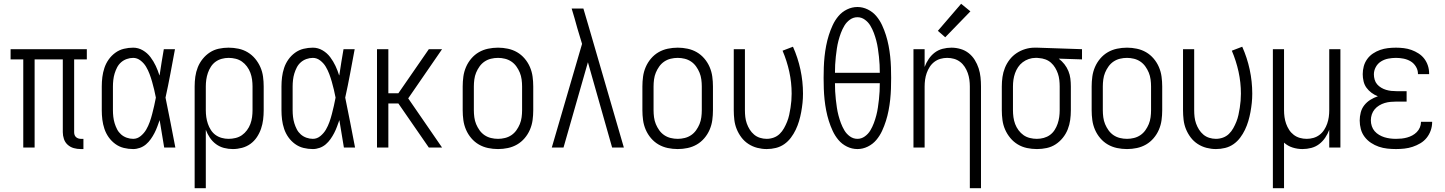

<svg xmlns="http://www.w3.org/2000/svg" viewBox="-20 -780 7640 1015"><path d="M407 8Q388 8 370 3Q352 -2 338 -14.5Q324 -27 318 -45Q312 -63 312 -81V-466H163V0H103V-466H36V-520H439V-466H372V-81Q372 -74 374 -67.5Q376 -61 381 -56Q386 -51 393 -48.5Q400 -46 407 -46H421V8Z M684 8Q659 8 634.5 2Q610 -4 589.5 -19Q569 -34 554.5 -54.5Q540 -75 532 -99Q524 -123 521 -147.5Q518 -172 518 -197V-323Q518 -348 521 -372.5Q524 -397 532 -421Q540 -445 554.5 -465.5Q569 -486 589.5 -501Q610 -516 634.5 -522Q659 -528 684 -528Q711 -528 735 -514Q759 -500 775.5 -478Q792 -456 803.5 -431.5Q815 -407 823 -381L824 -384Q829 -418 834.5 -452Q840 -486 846 -520H905Q893 -456 881 -391.5Q869 -327 855 -264Q869 -198 881.5 -132Q894 -66 907 0H848Q842 -36 836 -72.5Q830 -109 824 -145Q818 -128 811.5 -110.5Q805 -93 796.5 -76.5Q788 -60 777 -44.5Q766 -29 752 -17Q738 -5 720 1.5Q702 8 684 8ZM684 -46Q706 -46 724 -61Q742 -76 753 -95Q764 -114 771.5 -135Q779 -156 784.5 -177.5Q790 -199 795 -220.5Q800 -242 804 -264Q800 -285 795 -306Q790 -327 784 -348Q778 -369 770.5 -389Q763 -409 752 -427.5Q741 -446 723 -460Q705 -474 684 -474Q667 -474 650 -468Q633 -462 620 -450.5Q607 -439 599 -423.5Q591 -408 586 -391.5Q581 -375 579 -357.5Q577 -340 577 -323V-197Q577 -180 579 -162.5Q581 -145 586 -128.5Q591 -112 599 -96.5Q607 -81 620 -69.5Q633 -58 650 -52Q667 -46 684 -46Z M1009 215V-323Q1009 -349 1012.5 -374.5Q1016 -400 1025.5 -424Q1035 -448 1051.5 -468.5Q1068 -489 1089.5 -503Q1111 -517 1136.5 -522.5Q1162 -528 1188 -528Q1215 -528 1241 -522.5Q1267 -517 1289.5 -503.5Q1312 -490 1329 -469.5Q1346 -449 1356.5 -425Q1367 -401 1370.5 -375Q1374 -349 1374 -323V-197Q1374 -172 1371 -147.5Q1368 -123 1360 -99.5Q1352 -76 1338 -55Q1324 -34 1304 -19.5Q1284 -5 1259.5 1.5Q1235 8 1211 8Q1187 8 1164 2Q1141 -4 1122 -18Q1103 -32 1089.5 -52Q1076 -72 1068 -94V215ZM1188 -46Q1207 -46 1225.5 -50.5Q1244 -55 1259 -65.5Q1274 -76 1285.5 -91.5Q1297 -107 1303.5 -124.5Q1310 -142 1312.5 -160.5Q1315 -179 1315 -197V-323Q1315 -341 1312.5 -359.5Q1310 -378 1303.5 -395.5Q1297 -413 1285.5 -428.5Q1274 -444 1259 -454.5Q1244 -465 1225.5 -469.5Q1207 -474 1189 -474Q1170 -474 1152 -469Q1134 -464 1119.5 -453.5Q1105 -443 1095 -427.5Q1085 -412 1079 -394.5Q1073 -377 1070.5 -359Q1068 -341 1068 -323V-197Q1068 -179 1070.5 -161Q1073 -143 1079 -125.5Q1085 -108 1095 -92.5Q1105 -77 1119.5 -66.5Q1134 -56 1152 -51Q1170 -46 1188 -46Z M1634 8Q1609 8 1584.5 2Q1560 -4 1539.5 -19Q1519 -34 1504.5 -54.5Q1490 -75 1482 -99Q1474 -123 1471 -147.5Q1468 -172 1468 -197V-323Q1468 -348 1471 -372.5Q1474 -397 1482 -421Q1490 -445 1504.5 -465.5Q1519 -486 1539.5 -501Q1560 -516 1584.5 -522Q1609 -528 1634 -528Q1661 -528 1685 -514Q1709 -500 1725.5 -478Q1742 -456 1753.5 -431.5Q1765 -407 1773 -381L1774 -384Q1779 -418 1784.5 -452Q1790 -486 1796 -520H1855Q1843 -456 1831 -391.5Q1819 -327 1805 -264Q1819 -198 1831.5 -132Q1844 -66 1857 0H1798Q1792 -36 1786 -72.5Q1780 -109 1774 -145Q1768 -128 1761.5 -110.5Q1755 -93 1746.5 -76.5Q1738 -60 1727 -44.5Q1716 -29 1702 -17Q1688 -5 1670 1.5Q1652 8 1634 8ZM1634 -46Q1656 -46 1674 -61Q1692 -76 1703 -95Q1714 -114 1721.5 -135Q1729 -156 1734.5 -177.5Q1740 -199 1745 -220.5Q1750 -242 1754 -264Q1750 -285 1745 -306Q1740 -327 1734 -348Q1728 -369 1720.5 -389Q1713 -409 1702 -427.5Q1691 -446 1673 -460Q1655 -474 1634 -474Q1617 -474 1600 -468Q1583 -462 1570 -450.5Q1557 -439 1549 -423.5Q1541 -408 1536 -391.5Q1531 -375 1529 -357.5Q1527 -340 1527 -323V-197Q1527 -180 1529 -162.5Q1531 -145 1536 -128.5Q1541 -112 1549 -96.5Q1557 -81 1570 -69.5Q1583 -58 1600 -52Q1617 -46 1634 -46Z M1973 0V-520H2033V-287H2086L2247 -520H2317L2138 -260L2317 0H2247L2086 -233H2033V0Z M2613 8Q2586 8 2560 2.5Q2534 -3 2511.5 -16Q2489 -29 2471.5 -49.5Q2454 -70 2443.5 -94.5Q2433 -119 2429.5 -145Q2426 -171 2426 -197V-323Q2426 -349 2429.5 -375Q2433 -401 2443.5 -425.5Q2454 -450 2471.5 -470.5Q2489 -491 2511.5 -504Q2534 -517 2560 -522.5Q2586 -528 2613 -528Q2639 -528 2665 -522.5Q2691 -517 2713.5 -504Q2736 -491 2753.5 -470.5Q2771 -450 2781.5 -425.5Q2792 -401 2795.5 -375Q2799 -349 2799 -323V-197Q2799 -171 2795.5 -145Q2792 -119 2781.5 -94.5Q2771 -70 2753.5 -49.5Q2736 -29 2713.5 -16Q2691 -3 2665 2.5Q2639 8 2613 8ZM2613 -46Q2631 -46 2649.5 -50.5Q2668 -55 2683.5 -65.5Q2699 -76 2710 -91.5Q2721 -107 2728 -124Q2735 -141 2737.5 -160Q2740 -179 2740 -197V-323Q2740 -341 2737.5 -360Q2735 -379 2728 -396Q2721 -413 2710 -428.5Q2699 -444 2683.5 -454.5Q2668 -465 2649.5 -469.5Q2631 -474 2613 -474Q2594 -474 2575.5 -469.5Q2557 -465 2541.5 -454.5Q2526 -444 2515 -428.5Q2504 -413 2497 -396Q2490 -379 2487.5 -360Q2485 -341 2485 -323V-197Q2485 -179 2487.5 -160Q2490 -141 2497 -124Q2504 -107 2515 -91.5Q2526 -76 2541.5 -65.5Q2557 -55 2575.5 -50.5Q2594 -46 2613 -46Z M2897 0 3057 -548 3032 -631Q3025 -657 3017.5 -683Q3010 -709 3002 -735H3064L3090 -647L3278 0H3216L3088 -451L2959 0Z M3563 8Q3536 8 3510 2.5Q3484 -3 3461.5 -16Q3439 -29 3421.5 -49.5Q3404 -70 3393.5 -94.5Q3383 -119 3379.5 -145Q3376 -171 3376 -197V-323Q3376 -349 3379.5 -375Q3383 -401 3393.5 -425.5Q3404 -450 3421.5 -470.5Q3439 -491 3461.5 -504Q3484 -517 3510 -522.5Q3536 -528 3563 -528Q3589 -528 3615 -522.5Q3641 -517 3663.5 -504Q3686 -491 3703.5 -470.5Q3721 -450 3731.5 -425.5Q3742 -401 3745.5 -375Q3749 -349 3749 -323V-197Q3749 -171 3745.5 -145Q3742 -119 3731.5 -94.5Q3721 -70 3703.5 -49.5Q3686 -29 3663.5 -16Q3641 -3 3615 2.5Q3589 8 3563 8ZM3563 -46Q3581 -46 3599.5 -50.5Q3618 -55 3633.5 -65.5Q3649 -76 3660 -91.5Q3671 -107 3678 -124Q3685 -141 3687.5 -160Q3690 -179 3690 -197V-323Q3690 -341 3687.5 -360Q3685 -379 3678 -396Q3671 -413 3660 -428.5Q3649 -444 3633.5 -454.5Q3618 -465 3599.5 -469.5Q3581 -474 3563 -474Q3544 -474 3525.5 -469.5Q3507 -465 3491.5 -454.5Q3476 -444 3465 -428.5Q3454 -413 3447 -396Q3440 -379 3437.5 -360Q3435 -341 3435 -323V-197Q3435 -179 3437.5 -160Q3440 -141 3447 -124Q3454 -107 3465 -91.5Q3476 -76 3491.5 -65.5Q3507 -55 3525.5 -50.5Q3544 -46 3563 -46Z M4033 8Q4008 8 3983 1.5Q3958 -5 3936.5 -19Q3915 -33 3899.5 -53.5Q3884 -74 3874.5 -97.5Q3865 -121 3862 -146.5Q3859 -172 3859 -197V-520H3918V-197Q3918 -179 3920 -161.5Q3922 -144 3928 -127Q3934 -110 3943.5 -95Q3953 -80 3966.5 -68.5Q3980 -57 3997.5 -51.5Q4015 -46 4033 -46Q4052 -46 4070 -52.5Q4088 -59 4101.5 -72Q4115 -85 4124.5 -102Q4134 -119 4141 -136.5Q4148 -154 4152 -172.5Q4156 -191 4159 -210Q4162 -229 4163.5 -247.5Q4165 -266 4165 -285Q4165 -344 4152.5 -401Q4140 -458 4117 -512L4172 -533Q4198 -475 4211.5 -412Q4225 -349 4225 -285Q4225 -260 4222.5 -236Q4220 -212 4215.5 -187.5Q4211 -163 4204 -139.5Q4197 -116 4186.5 -94Q4176 -72 4161 -52Q4146 -32 4126 -18Q4106 -4 4082 2Q4058 8 4033 8Z M4513 8Q4484 8 4457.5 -5Q4431 -18 4412.5 -40Q4394 -62 4382 -88Q4370 -114 4361.5 -141Q4353 -168 4347.5 -196.5Q4342 -225 4339 -253.5Q4336 -282 4335 -310.5Q4334 -339 4334 -368Q4334 -396 4335 -424.5Q4336 -453 4339 -481.5Q4342 -510 4347.5 -538.5Q4353 -567 4361.5 -594Q4370 -621 4382 -647Q4394 -673 4412.5 -695Q4431 -717 4457.5 -730Q4484 -743 4513 -743Q4541 -743 4567.5 -730Q4594 -717 4612.5 -695Q4631 -673 4643 -647Q4655 -621 4663.5 -594Q4672 -567 4677.5 -538.5Q4683 -510 4686 -481.5Q4689 -453 4690 -424.5Q4691 -396 4691 -368Q4691 -339 4690 -310.5Q4689 -282 4686 -253.5Q4683 -225 4677.5 -196.5Q4672 -168 4663.5 -141Q4655 -114 4643 -88Q4631 -62 4612.5 -40Q4594 -18 4567.5 -5Q4541 8 4513 8ZM4394 -395H4631Q4631 -416 4630 -437.5Q4629 -459 4626.5 -480.5Q4624 -502 4621 -523Q4618 -544 4612.5 -565Q4607 -586 4599.5 -606Q4592 -626 4581 -644.5Q4570 -663 4552 -676Q4534 -689 4513 -689Q4491 -689 4473 -676Q4455 -663 4444 -644.5Q4433 -626 4425.5 -606Q4418 -586 4412.5 -565Q4407 -544 4404 -523Q4401 -502 4398.5 -480.5Q4396 -459 4395 -437.5Q4394 -416 4394 -395ZM4513 -46Q4534 -46 4552 -59Q4570 -72 4581 -90.5Q4592 -109 4599.5 -129Q4607 -149 4612.5 -170Q4618 -191 4621 -212Q4624 -233 4626.5 -254.5Q4629 -276 4630 -297.5Q4631 -319 4631 -340H4394Q4394 -319 4395 -297.5Q4396 -276 4398.5 -254.5Q4401 -233 4404 -212Q4407 -191 4412.5 -170Q4418 -149 4425.5 -129Q4433 -109 4444 -90.5Q4455 -72 4473 -59Q4491 -46 4513 -46Z M5107 215V-323Q5107 -341 5104.5 -359Q5102 -377 5096 -394Q5090 -411 5080 -426.5Q5070 -442 5055.5 -453Q5041 -464 5023.5 -469Q5006 -474 4987 -474Q4969 -474 4951.5 -469Q4934 -464 4919.5 -453Q4905 -442 4895 -426.5Q4885 -411 4879 -394Q4873 -377 4870.5 -359Q4868 -341 4868 -323V0H4809V-520H4868V-426Q4876 -448 4889.5 -468Q4903 -488 4921.5 -502Q4940 -516 4963 -522Q4986 -528 5010 -528Q5034 -528 5058 -521Q5082 -514 5101 -499Q5120 -484 5133 -463Q5146 -442 5153.5 -419Q5161 -396 5163.5 -371.5Q5166 -347 5166 -323V215ZM4977 -583 4938 -617 5061 -760 5110 -720Z M5462 8Q5435 8 5409 2.5Q5383 -3 5360.5 -16.5Q5338 -30 5321 -50.5Q5304 -71 5293.5 -95Q5283 -119 5279.5 -145Q5276 -171 5276 -197V-323Q5276 -348 5279.5 -373Q5283 -398 5292.5 -421.5Q5302 -445 5317.5 -465Q5333 -485 5354 -499Q5375 -513 5399.5 -520.5Q5424 -528 5449 -528H5463L5700 -520V-466L5577 -470Q5594 -457 5607 -440.5Q5620 -424 5628 -404.5Q5636 -385 5638.5 -364.5Q5641 -344 5641 -323V-197Q5641 -171 5637.5 -145.5Q5634 -120 5624.5 -96Q5615 -72 5598.5 -51.5Q5582 -31 5560.5 -17Q5539 -3 5513.5 2.5Q5488 8 5462 8ZM5461 -46Q5480 -46 5498 -51Q5516 -56 5530.5 -66.5Q5545 -77 5555 -92.5Q5565 -108 5571 -125.5Q5577 -143 5579.5 -161Q5582 -179 5582 -197V-323Q5582 -340 5580 -357.5Q5578 -375 5572.5 -391Q5567 -407 5558 -422Q5549 -437 5536 -448.5Q5523 -460 5506.5 -466Q5490 -472 5473 -473L5463 -474H5454Q5436 -474 5418.5 -468Q5401 -462 5386.5 -451Q5372 -440 5362 -425Q5352 -410 5346 -393Q5340 -376 5337.5 -358.5Q5335 -341 5335 -323V-197Q5335 -179 5337.5 -160.5Q5340 -142 5346.5 -124.5Q5353 -107 5364.5 -91.5Q5376 -76 5391 -65.5Q5406 -55 5424.5 -50.5Q5443 -46 5461 -46Z M5938 8Q5911 8 5885 2.5Q5859 -3 5836.5 -16Q5814 -29 5796.5 -49.5Q5779 -70 5768.5 -94.5Q5758 -119 5754.5 -145Q5751 -171 5751 -197V-323Q5751 -349 5754.5 -375Q5758 -401 5768.5 -425.5Q5779 -450 5796.5 -470.5Q5814 -491 5836.5 -504Q5859 -517 5885 -522.5Q5911 -528 5938 -528Q5964 -528 5990 -522.5Q6016 -517 6038.5 -504Q6061 -491 6078.5 -470.5Q6096 -450 6106.5 -425.5Q6117 -401 6120.5 -375Q6124 -349 6124 -323V-197Q6124 -171 6120.5 -145Q6117 -119 6106.5 -94.5Q6096 -70 6078.5 -49.5Q6061 -29 6038.5 -16Q6016 -3 5990 2.5Q5964 8 5938 8ZM5938 -46Q5956 -46 5974.5 -50.5Q5993 -55 6008.5 -65.5Q6024 -76 6035 -91.5Q6046 -107 6053 -124Q6060 -141 6062.5 -160Q6065 -179 6065 -197V-323Q6065 -341 6062.5 -360Q6060 -379 6053 -396Q6046 -413 6035 -428.5Q6024 -444 6008.5 -454.5Q5993 -465 5974.5 -469.5Q5956 -474 5938 -474Q5919 -474 5900.5 -469.5Q5882 -465 5866.5 -454.5Q5851 -444 5840 -428.5Q5829 -413 5822 -396Q5815 -379 5812.5 -360Q5810 -341 5810 -323V-197Q5810 -179 5812.5 -160Q5815 -141 5822 -124Q5829 -107 5840 -91.5Q5851 -76 5866.5 -65.5Q5882 -55 5900.5 -50.5Q5919 -46 5938 -46Z M6408 8Q6383 8 6358 1.5Q6333 -5 6311.5 -19Q6290 -33 6274.5 -53.5Q6259 -74 6249.5 -97.5Q6240 -121 6237 -146.5Q6234 -172 6234 -197V-520H6293V-197Q6293 -179 6295 -161.5Q6297 -144 6303 -127Q6309 -110 6318.5 -95Q6328 -80 6341.5 -68.5Q6355 -57 6372.5 -51.5Q6390 -46 6408 -46Q6427 -46 6445 -52.5Q6463 -59 6476.5 -72Q6490 -85 6499.5 -102Q6509 -119 6516 -136.5Q6523 -154 6527 -172.5Q6531 -191 6534 -210Q6537 -229 6538.5 -247.5Q6540 -266 6540 -285Q6540 -344 6527.5 -401Q6515 -458 6492 -512L6547 -533Q6573 -475 6586.5 -412Q6600 -349 6600 -285Q6600 -260 6597.5 -236Q6595 -212 6590.5 -187.5Q6586 -163 6579 -139.5Q6572 -116 6561.5 -94Q6551 -72 6536 -52Q6521 -32 6501 -18Q6481 -4 6457 2Q6433 8 6408 8Z M6709 215V-520H6768V-197Q6768 -179 6770.5 -161Q6773 -143 6779 -126Q6785 -109 6795 -93.5Q6805 -78 6819.5 -67Q6834 -56 6851.5 -51Q6869 -46 6888 -46Q6906 -46 6923.5 -51Q6941 -56 6955.5 -67Q6970 -78 6980 -93.5Q6990 -109 6996 -126Q7002 -143 7004.5 -161Q7007 -179 7007 -197V-520H7066V0H7007V-94Q6999 -72 6985.5 -52Q6972 -32 6953.5 -18Q6935 -4 6912 2Q6889 8 6865 8Q6839 8 6813.5 0Q6788 -8 6768 -26V215Z M7360 8Q7337 8 7314 5.5Q7291 3 7269 -4.5Q7247 -12 7227.5 -25Q7208 -38 7194 -56.5Q7180 -75 7174 -97.5Q7168 -120 7168 -143Q7168 -164 7173.5 -185.5Q7179 -207 7192.5 -224Q7206 -241 7224.5 -252.5Q7243 -264 7264 -271Q7246 -278 7230.5 -289.5Q7215 -301 7204 -316Q7193 -331 7188.5 -350Q7184 -369 7184 -388Q7184 -409 7189.5 -429.5Q7195 -450 7207.5 -467.5Q7220 -485 7238 -497Q7256 -509 7276 -516Q7296 -523 7317 -525.5Q7338 -528 7360 -528Q7380 -528 7401 -525.5Q7422 -523 7441.5 -516Q7461 -509 7479 -497.5Q7497 -486 7509.5 -469.5Q7522 -453 7528.5 -433Q7535 -413 7535 -392V-388H7476V-390Q7476 -410 7465 -428Q7454 -446 7437 -456Q7420 -466 7400 -470Q7380 -474 7360 -474Q7339 -474 7318.5 -470Q7298 -466 7280.5 -455Q7263 -444 7253 -425.5Q7243 -407 7243 -387Q7243 -373 7247 -359Q7251 -345 7260 -334.5Q7269 -324 7281.5 -316.5Q7294 -309 7307.5 -305Q7321 -301 7334.5 -299.5Q7348 -298 7363 -298H7416V-243H7362Q7347 -243 7331 -241.5Q7315 -240 7300 -235.5Q7285 -231 7271 -222.5Q7257 -214 7247 -202Q7237 -190 7232 -175Q7227 -160 7227 -144Q7227 -128 7232 -113Q7237 -98 7247 -86.5Q7257 -75 7270.5 -67Q7284 -59 7298.5 -54.5Q7313 -50 7328.5 -48Q7344 -46 7360 -46Q7375 -46 7389.5 -47.5Q7404 -49 7418.5 -53Q7433 -57 7446 -64Q7459 -71 7469.5 -81.5Q7480 -92 7486 -106Q7492 -120 7492 -135V-136H7551V-134Q7551 -112 7543.5 -90.5Q7536 -69 7522 -51.5Q7508 -34 7488.5 -22.5Q7469 -11 7448 -4Q7427 3 7404.5 5.5Q7382 8 7360 8Z"/></svg>

Font: Iosevka QP Light
Style: Regular
Weight: 300
Designer: Belleve Invis
Foundry: Belleve Invis
Version: Version 20.0.0; ttfautohint (v1.8.4)